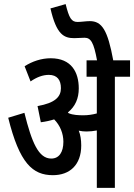

<svg xmlns="http://www.w3.org/2000/svg" viewBox="-20 -916 654 936"><path d="M376 -207C376 -235 372 -259 364 -279C377 -276 390 -275 402 -275C419 -275 436 -277 452 -280V0H540V-542H614V-622H532C505 -769 477 -813 418 -813C399 -813 377 -809 358 -809C328 -809 317 -828 300 -896L226 -875C255 -747 292 -730 342 -730C358 -730 379 -732 392 -732C423 -732 437 -709 453 -622H402V-542H452V-363C430 -357 408 -354 387 -354C363 -354 336 -355 315 -364C313 -365 312 -367 311 -368C347 -397 364 -436 364 -485C364 -563 329 -632 227 -632C182 -632 137 -617 100 -593L129 -519C159 -540 189 -551 218 -551C259 -551 277 -526 277 -486C277 -445 250 -414 163 -399L179 -320C203 -323 225 -328 244 -334C273 -305 289 -265 289 -225C289 -174 268 -143 230 -143C168 -143 135 -221 99 -366L20 -342C75 -120 139 -62 238 -62C320 -62 376 -112 376 -207Z"/></svg>

Font: Noto Sans Devanagari ExtraCondensed Medium
Style: Regular
Weight: 500
Width: 2
Designer: Jelle Bosma - Monotype Design Team
Foundry: Monotype Imaging Inc.
Version: Version 2.004